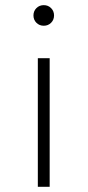

<svg xmlns="http://www.w3.org/2000/svg" viewBox="-20 -526 340 746"><path d="M150 -506Q167 -506 178.5 -494.5Q190 -483 190 -466Q190 -449 178.5 -437.5Q167 -426 150 -426Q133 -426 121.5 -437.5Q110 -449 110 -466Q110 -483 121.5 -494.5Q133 -506 150 -506ZM173 199.9H127V-300H173Z"/></svg>

Font: Retni Sans Light
Style: Regular
Weight: 300
Designer: Vitaly Kuzmin
Foundry: ParaType Ltd.
Version: Version 1.00;March 2, 2019;FontCreator 11.5.0.2425 64-bit; t